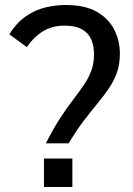

<svg xmlns="http://www.w3.org/2000/svg" viewBox="-20 -748 533 768"><path d="M254.9 -174.8H163.6Q194.8 -236.3 223.1 -279.3Q251.5 -322.3 275.9 -353.8Q300.3 -385.3 318.1 -412.1Q335.9 -439 345.9 -467Q356 -495.1 356 -531.7Q356 -565.4 344.7 -590.8Q333.5 -616.2 307.6 -630.9Q281.7 -645.5 238.3 -645.5Q204.1 -645.5 178.2 -635.5Q152.3 -625.5 134.3 -610.8Q116.2 -596.2 104.5 -582Q92.8 -567.9 87.4 -559.6L17.1 -610.8Q46.4 -657.2 83 -682.6Q119.6 -708 160.6 -718Q201.7 -728 242.7 -728Q320.8 -728 368.4 -700.2Q416 -672.4 437.7 -627.9Q459.5 -583.5 459.5 -534.2Q459.5 -491.7 448.2 -459.2Q437 -426.8 417.5 -397.5Q397.9 -368.2 372.1 -336.9Q346.2 -305.7 316.2 -266.6Q286.1 -227.5 254.9 -174.8ZM155.8 0V-113.8H269.5V0Z"/></svg>

Font: Pontano Sans SemiBold
Style: Regular
Weight: 600
Designer: Vernon Adams
Foundry: Vernon Adams
Version: Version 2.001